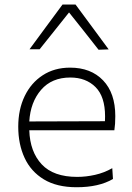

<svg xmlns="http://www.w3.org/2000/svg" viewBox="-20 -796 568 826"><path d="M309.5 9.5Q224.5 9.5 168.8 -24.2Q113 -58 85.8 -116.8Q58.5 -175.5 58.5 -251Q58.5 -325 86 -382.2Q113.5 -439.5 163.8 -472.2Q214 -505 281.5 -505Q371 -505 423.5 -450.2Q476 -395.5 476 -296.5Q476 -261 472 -235.5H106Q109 -143 159.5 -89Q210 -35 312 -35Q350 -35 389 -43.8Q428 -52.5 463 -72.5L466 -26Q405.5 9.5 309.5 9.5ZM282.5 -462.5Q202.5 -462.5 156.8 -409.5Q111 -356.5 106 -273.5L431.5 -274.5Q432 -283.5 432 -295.5Q432 -380.5 390.8 -421.5Q349.5 -462.5 282.5 -462.5ZM404 -582Q372 -623 340.5 -662.8Q309 -702.5 277 -742.5Q245 -702.5 213.8 -663.2Q182.5 -624 150.5 -584H107Q142 -632 177.8 -680.2Q213.5 -728.5 249 -776.5H305Q340.5 -728.5 376.2 -680.2Q412 -632 447.5 -583.5Z"/></svg>

Font: Commissioner ExtraLight
Style: Regular
Weight: 200
Designer: Kostas Bartsokas
Foundry: Kostas Bartsokas
Version: Version 1.000; ttfautohint (v1.8.3)